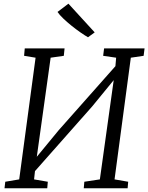

<svg xmlns="http://www.w3.org/2000/svg" viewBox="-20 -1000 788 1020"><path d="M4 0 8 -34.5 82 -47 169 -693.5 108 -703.5 111.5 -743H323L319 -703.5L249 -693.5L171.5 -138.5L158.5 -146.5L292 -308.5L618 -676.5L590 -611.5L597 -693.5L528 -703.5L533 -743H748L743 -703.5L675 -693.5L588.5 -47L661 -34.5L658 0H425L428 -34.5L510.5 -47L588.5 -606L606 -601L470.5 -435.5L142 -64L170 -129L161 -47L234 -34.5L231 0ZM447.5 -802Q430 -812 406.8 -828.2Q383.5 -844.5 359.5 -863.8Q335.5 -883 315.8 -902Q296 -921 285.5 -936.5L343.5 -980.5L483 -828Z"/></svg>

Font: Merriweather 20pt Light
Style: Italic
Weight: 300
Italic angle: -7.8°
Version: Version 2.101